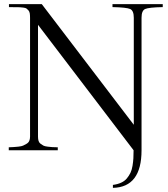

<svg xmlns="http://www.w3.org/2000/svg" viewBox="-20 -720 807 920"><path d="M620.1 0Q620.1 22.5 619.1 38.6Q618.2 54.7 615 74.5Q611.8 94.2 605.2 107.9Q598.6 121.6 588.1 134.5Q577.6 147.5 560.5 155.3Q543.5 163.1 521 166V180.2Q658.2 177.2 658.2 0V-634.8Q658.2 -668.9 675.3 -676.8Q692.4 -684.6 759.8 -686V-700.2H519V-686Q586.4 -684.6 603.8 -676.8Q621.1 -668.9 621.1 -634.8V-122.1L180.2 -700.2H22.9V-686Q33.2 -685.5 50.5 -685.5Q67.9 -685.5 74.5 -685.3Q81.1 -685.1 92 -683.6Q103 -682.1 106.9 -679.2Q110.8 -676.3 116 -670.7Q121.1 -665 122.6 -656.2Q124 -647.5 124 -634.8V-64.9Q124 -53.2 120.1 -44.7Q116.2 -36.1 106.9 -30.8Q97.7 -25.4 90.6 -22.2Q83.5 -19 67.9 -17.3Q52.2 -15.6 45.9 -15.4Q39.6 -15.1 22 -14.2V0H256.8V-14.2Q238.3 -14.6 230.2 -15.1Q222.2 -15.6 208.3 -17.3Q194.3 -19 188.2 -22.2Q182.1 -25.4 174.8 -30.8Q167.5 -36.1 164.8 -44.7Q162.1 -53.2 162.1 -64.9V-601.1Z"/></svg>

Font: Ortica Linear Light
Style: Regular
Weight: 300
Designer: Benedetta Bovani
Foundry: Collletttivo
Version: Version 2.000;Glyphs 3.1.2 (3151)